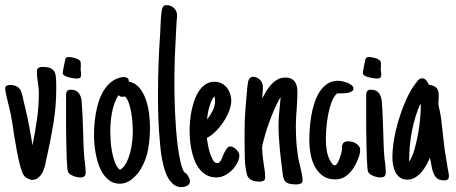

<svg xmlns="http://www.w3.org/2000/svg" viewBox="-20 -708 1816 765"><path d="M204.1 -354Q204.1 -286.6 193.6 -221.2Q183.1 -155.8 168.5 -90.8Q166.5 -84.5 166 -80.1Q163.1 -65.9 159.9 -51Q156.7 -36.1 149.9 -21.5Q143.6 -9.3 132.6 -0.2Q121.6 8.8 108.4 8.8Q103 8.8 97.2 6.3Q91.3 3.9 84.5 0Q74.7 -6.8 69.8 -18.8Q64.9 -30.8 61.5 -43.5L60.5 -46.9V-46.4Q52.2 -78.1 46.6 -109.9Q41 -141.6 35.6 -173.8Q32.7 -193.8 29.8 -213.6Q26.9 -233.4 22.9 -252.9L16.1 -281.7Q13.7 -291.5 11 -303Q8.3 -314.5 5.9 -324.7Q3.4 -335 2 -343Q0.5 -351.1 0.5 -354Q0.5 -363.3 6.6 -366.5Q12.7 -369.6 20.5 -369.6Q36.1 -369.6 48.1 -362.8Q60.1 -356 65.4 -340.3Q68.4 -332 70.6 -322.8Q72.8 -313.5 74.2 -304.2Q82.5 -272 90.1 -236.1Q97.7 -200.2 103 -167L107.4 -142.1Q107.9 -139.6 107.9 -138.2Q107.9 -136.7 108.2 -135.7Q108.4 -134.8 108.6 -133.3Q108.9 -131.8 109.4 -128.9Q120.1 -180.7 127.4 -232.7Q134.8 -284.7 134.8 -337.4Q134.8 -348.1 133.5 -358.4Q132.3 -368.7 130.9 -379.9Q129.4 -390.1 128.2 -401.1Q127 -412.1 127 -423.3Q127 -433.6 133.3 -437.5Q139.6 -441.4 148.9 -441.4Q160.2 -441.4 169.4 -439.9Q178.7 -438.5 185.5 -434.3Q192.4 -430.2 196.8 -422.6Q201.2 -415 202.6 -402.8Q203.6 -391.6 203.9 -378.7Q204.1 -365.7 204.1 -354Z M303.2 -410.6Q303.2 -402.3 299.6 -398.7Q295.9 -395 286.1 -395Q281.7 -395 272.5 -396.2Q263.2 -397.5 253.7 -399.9Q244.1 -402.3 237.1 -406.7Q230 -411.1 230 -417.5Q230 -419.4 231.4 -428.5Q232.9 -437.5 235.1 -447.8Q237.3 -458 239 -466.3Q240.7 -474.6 241.7 -475.6V-475.1Q244.1 -479 247.6 -480Q251 -481 254.4 -481Q258.8 -481 265.9 -479.7Q272.9 -478.5 280 -476.3Q287.1 -474.1 293 -470.7Q298.8 -467.3 300.3 -463.4Q301.8 -459.5 302 -452.9Q302.2 -446.3 301.8 -440.9Q301.8 -439 301.5 -436.3Q301.3 -433.6 301.3 -432.1Q301.3 -429.7 301.5 -427.2Q301.8 -424.8 302.2 -422.4Q302.7 -419.9 303 -417Q303.2 -414.1 303.2 -410.6ZM321.3 -21.5Q321.3 -10.3 316.2 -5.6Q311 -1 299.8 -1Q293.9 -1 286.9 -2.4Q279.8 -3.9 272.9 -6.6Q266.1 -9.3 260.3 -13.2Q254.4 -17.1 251.5 -22Q249.5 -24.9 248 -40Q246.6 -55.2 245.8 -77.6Q245.1 -100.1 244.4 -127.9Q243.7 -155.8 243.4 -184.1Q243.2 -212.4 243.2 -239.3Q243.2 -266.1 243.2 -286.1V-323.7Q243.2 -328.6 243.4 -333.5Q243.7 -338.4 245.4 -342Q247.1 -345.7 250.7 -348.1Q254.4 -350.6 261.2 -350.6Q282.7 -350.6 292.7 -338.6Q302.7 -326.7 305.2 -306.6Q307.6 -276.9 308.8 -247.3Q310.1 -217.8 311 -187.5Q312 -160.2 312.7 -133.5Q313.5 -106.9 315.9 -80.6Q316.4 -75.2 316.9 -70.3Q317.4 -65.4 318.4 -60.5Q319.3 -50.8 320.3 -41.3Q321.3 -31.7 321.3 -21.5Z M577.6 -200.2Q577.6 -157.7 570.6 -115.5Q563.5 -73.2 541.5 -35.6Q534.7 -24.4 525.9 -13.9Q517.1 -3.4 506.6 5.1Q496.1 13.7 483.6 18.8Q471.2 23.9 457.5 23.9Q436 23.9 420.2 13.9Q404.3 3.9 392.8 -12.5Q381.3 -28.8 373.8 -49.6Q366.2 -70.3 362.1 -92Q357.9 -113.8 356.2 -134.3Q354.5 -154.8 354.5 -170.4Q354.5 -188 356 -209Q357.4 -230 361.1 -252Q364.7 -273.9 370.8 -295.4Q377 -316.9 386.7 -335.7Q396.5 -354.5 410.2 -369.4Q423.8 -384.3 441.9 -393.1V-392.6Q457.5 -400.9 473.1 -400.9Q482.9 -400.9 488.3 -396.7Q493.7 -392.6 493.2 -382.8Q520 -377.9 536.6 -356.9Q553.2 -335.9 562.3 -308.1Q571.3 -280.3 574.5 -251Q577.6 -221.7 577.6 -200.2ZM467.3 -322.3Q459 -322.3 451.7 -328.6Q442.4 -314.5 436 -296.1Q429.7 -277.8 426 -258.5Q422.4 -239.3 420.9 -219.7Q419.4 -200.2 419.4 -183.1Q419.4 -168.9 420.9 -146.7Q422.4 -124.5 426.5 -102.1Q430.7 -79.6 438.2 -60.1Q445.8 -40.5 458 -31.2Q473.1 -40 483.2 -59.3Q493.2 -78.6 499 -101.6Q504.9 -124.5 507.1 -147.9Q509.3 -171.4 509.3 -188Q509.3 -200.2 507.8 -219.7Q506.3 -239.3 502.9 -259.5Q499.5 -279.8 493.4 -297.4Q487.3 -314.9 478 -323.7Q473.6 -322.3 467.3 -322.3Z M736.8 14.2Q736.8 21 733.4 25.4Q730 29.8 724.9 32.5Q719.7 35.2 713.6 36.4Q707.5 37.6 702.6 37.6Q685.5 37.6 672.9 27.8Q660.2 18.1 650.9 2.7Q641.6 -12.7 635.7 -32.5Q629.9 -52.2 626 -72Q622.1 -91.8 620.1 -110.1Q618.2 -128.4 617.2 -141.6Q612.8 -187 611.1 -233.9Q609.4 -280.8 609.4 -326.7Q609.4 -452.1 618.2 -575.2Q618.2 -577.1 618.4 -579.6Q618.7 -582 618.7 -584.5Q619.1 -594.7 619.6 -608.2Q620.1 -621.6 621.1 -634.8Q622.1 -647.9 623.3 -658.9Q624.5 -669.9 626.5 -674.3V-673.8Q628.4 -680.7 631.8 -684.1Q635.3 -687.5 643.6 -687.5Q661.1 -687.5 673.3 -675.8Q685.5 -664.1 685.5 -646.5Q685.5 -642.6 685.3 -638.9Q685.1 -635.3 684.6 -631.8Q684.1 -628.4 683.8 -625.2Q683.6 -622.1 683.6 -619.6Q682.1 -600.6 681.4 -581.8Q680.7 -563 679.7 -543.9Q677.2 -502 676 -460.2Q674.8 -418.5 674.8 -376Q674.8 -357.9 675.3 -328.6Q675.8 -299.3 677.2 -264.9Q678.7 -230.5 681.4 -193.8Q684.1 -157.2 688.5 -124Q692.9 -90.8 699 -64Q705.1 -37.1 713.4 -22.5Q717.8 -20.5 721.9 -16.4Q726.1 -12.2 729.2 -7.1Q732.4 -2 734.6 3.7Q736.8 9.3 736.8 14.2Z M933.6 -89.4Q933.6 -74.7 925.5 -59.1Q917.5 -43.5 904.8 -30.5Q892.1 -17.6 875.7 -9.3Q859.4 -1 843.3 -1Q820.3 -1 803.7 -10Q787.1 -19 774.9 -34.4Q762.7 -49.8 755.1 -69.3Q747.6 -88.9 743.2 -109.6Q738.8 -130.4 737.1 -151.1Q735.4 -171.9 735.4 -189Q735.4 -203.6 737.1 -223.6Q738.8 -243.7 742.9 -265.1Q747.1 -286.6 754.4 -307.6Q761.7 -328.6 772.7 -345.2Q783.7 -361.8 799.1 -372.1Q814.5 -382.3 834.5 -382.3Q850.1 -382.3 862.5 -376Q875 -369.6 883.5 -359.1Q892.1 -348.6 896.7 -335Q901.4 -321.3 901.4 -306.6Q901.4 -287.6 892.6 -265.1Q883.8 -242.7 869.9 -221.7Q856 -200.7 838.6 -183.8Q821.3 -167 804.2 -158.2Q805.2 -149.4 808.1 -132.6Q811 -115.7 816.2 -99.1Q821.3 -82.5 828.4 -70.3Q835.4 -58.1 845.2 -58.1Q850.1 -58.1 853.8 -61Q857.4 -64 860.4 -68.8Q863.3 -73.7 865.5 -79.6Q867.7 -85.4 869.6 -90.8L872.6 -97.7Q873.5 -99.1 873.8 -99.6Q874 -100.1 874.5 -101.1Q877.9 -107.4 881.1 -112.8Q884.3 -118.2 890.1 -122.1H889.6Q891.6 -124 893.8 -124.3Q896 -124.5 897.9 -124.5Q903.3 -124.5 909.7 -121.1Q916 -117.7 921.4 -112.5Q926.8 -107.4 930.2 -101.3Q933.6 -95.2 933.6 -89.4ZM836.9 -304.7Q836.9 -309.6 836.4 -314.9Q835.9 -320.3 834 -324.2Q827.1 -315.9 822 -304.4Q816.9 -293 813.5 -280.5Q810.1 -268.1 807.9 -255.4Q805.7 -242.7 804.7 -231.9Q817.4 -247.1 827.1 -266.4Q836.9 -285.6 836.9 -304.7Z M1036.6 -2.4Q1036.6 8.8 1030 12.2Q1023.4 15.6 1014.2 15.6Q1005.9 15.6 997.8 14.4Q989.7 13.2 982.7 9.8Q975.6 6.3 970.5 0.5Q965.3 -5.4 963.4 -14.6Q956.5 -43.9 955.6 -72Q954.6 -100.1 954.6 -129.9V-189.9Q954.6 -231 958 -275.1Q961.4 -319.3 965.3 -360.4Q965.3 -361.8 965.8 -363.8Q966.3 -365.7 966.3 -366.7Q966.8 -372.1 967.8 -378.4Q968.8 -384.8 970.9 -389.9Q973.1 -395 977.3 -398.4Q981.4 -401.9 988.3 -401.9Q996.1 -401.9 1003.2 -398.7Q1010.3 -395.5 1015.6 -390.4Q1021 -385.3 1024.2 -377.9Q1027.3 -370.6 1027.3 -362.8Q1027.3 -354.5 1026.9 -344.5Q1026.4 -334.5 1025.4 -325.7Q1025.4 -323.2 1025.1 -320.3Q1024.9 -317.4 1024.4 -314.9Q1031.2 -328.6 1040 -343.5Q1048.8 -358.4 1060.3 -370.8Q1071.8 -383.3 1085.7 -391.1Q1099.6 -398.9 1116.7 -398.9Q1130.9 -398.9 1140.1 -394.5Q1149.4 -390.1 1155 -382.1Q1160.6 -374 1162.8 -363.3Q1165 -352.5 1165 -340.3Q1165 -323.7 1164.1 -306.9Q1163.1 -290 1162.1 -273.4Q1160.6 -256.3 1159.7 -239.7Q1158.7 -223.1 1158.7 -206.1Q1158.7 -185.5 1159.7 -163.8Q1160.6 -142.1 1162.6 -122.3Q1164.6 -102.5 1167 -86.7Q1169.4 -70.8 1171.9 -62Q1173.8 -54.7 1176 -45.2Q1178.2 -35.6 1180.4 -25.6Q1182.6 -15.6 1184.1 -6.3Q1185.5 2.9 1185.5 10.3Q1185.5 21 1177 23.9Q1168.5 26.9 1160.2 26.9Q1151.9 26.9 1141.4 25.6Q1130.9 24.4 1122.6 20Q1112.3 12.7 1109.1 -0.5Q1106 -13.7 1105 -26.4L1103.5 -39.6Q1102.1 -51.3 1099.6 -70.3Q1097.2 -89.4 1095 -112.3Q1092.8 -135.3 1091.3 -159.9Q1089.8 -184.6 1089.8 -208Q1089.8 -229 1091.6 -248.5Q1093.3 -268.1 1095.2 -288.1Q1096.2 -298.3 1096.7 -304.7Q1097.2 -311 1098.1 -321.3Q1088.4 -305.7 1078.6 -284.7Q1068.8 -263.7 1060.1 -241Q1051.3 -218.3 1044.2 -196.8Q1037.1 -175.3 1033.2 -159.2L1030.3 -148.4Q1027.8 -140.6 1026.1 -132.8Q1024.4 -125 1024.4 -118.2Q1024.4 -109.4 1025.4 -97.9Q1026.4 -86.4 1027.8 -76.2Q1029.3 -64 1031.2 -51.3Q1031.2 -50.3 1032.2 -44.9Q1033.2 -39.6 1034.2 -32.2Q1035.2 -24.9 1035.9 -16.8Q1036.6 -8.8 1036.6 -2.4Z M1415 -109.4Q1415 -99.1 1411.6 -88.4Q1408.2 -77.6 1403.8 -67.9Q1397.9 -53.7 1389.6 -40.3Q1381.3 -26.9 1370.6 -16.4Q1359.9 -5.9 1346.2 0.5Q1332.5 6.8 1315.4 6.8Q1285.2 6.8 1265.1 -8.3Q1245.1 -23.4 1233.4 -46.4Q1221.7 -69.3 1217 -96.7Q1212.4 -124 1212.4 -148.4Q1212.4 -166.5 1213.9 -191.2Q1215.3 -215.8 1219.5 -242.2Q1223.6 -268.6 1231.7 -294.4Q1239.7 -320.3 1252.4 -340.6Q1265.1 -360.8 1283.4 -373.5Q1301.8 -386.2 1327.1 -386.2Q1332.5 -386.2 1342.8 -384.3Q1353 -382.3 1363 -378.7Q1373 -375 1380.6 -368.9Q1388.2 -362.8 1388.2 -355Q1388.2 -347.7 1381.6 -343.8Q1375 -339.8 1366 -338.1Q1356.9 -336.4 1347.4 -336.2Q1337.9 -335.9 1332 -335.9H1323.2Q1309.6 -323.7 1300.8 -300Q1292 -276.4 1287.1 -249.5Q1282.2 -222.7 1280.3 -196.5Q1278.3 -170.4 1278.3 -153.8Q1278.3 -130.4 1282 -107.7Q1285.6 -85 1296.9 -64.9Q1299.3 -60.5 1304 -54.9Q1308.6 -49.3 1314.5 -49.3Q1318.8 -49.3 1323.5 -56.6Q1328.1 -64 1332 -73.7Q1335.9 -83.5 1338.4 -92.8Q1340.8 -102.1 1341.8 -106.4Q1342.3 -108.4 1342.3 -110.8Q1342.3 -113.3 1342.3 -115.7Q1342.3 -120.1 1342.5 -124.3Q1342.8 -128.4 1343.8 -130.9Q1347.2 -139.2 1352.8 -142.1Q1358.4 -145 1366.7 -145Q1374 -145 1382.3 -143.1Q1390.6 -141.1 1397.9 -136.7Q1405.3 -132.3 1410.2 -125.5Q1415 -118.7 1415 -109.4Z M1499 -410.6Q1499 -402.3 1495.4 -398.7Q1491.7 -395 1481.9 -395Q1477.5 -395 1468.3 -396.2Q1459 -397.5 1449.5 -399.9Q1439.9 -402.3 1432.9 -406.7Q1425.8 -411.1 1425.8 -417.5Q1425.8 -419.4 1427.2 -428.5Q1428.7 -437.5 1430.9 -447.8Q1433.1 -458 1434.8 -466.3Q1436.5 -474.6 1437.5 -475.6V-475.1Q1439.9 -479 1443.4 -480Q1446.8 -481 1450.2 -481Q1454.6 -481 1461.7 -479.7Q1468.8 -478.5 1475.8 -476.3Q1482.9 -474.1 1488.8 -470.7Q1494.6 -467.3 1496.1 -463.4Q1497.6 -459.5 1497.8 -452.9Q1498 -446.3 1497.6 -440.9Q1497.6 -439 1497.3 -436.3Q1497.1 -433.6 1497.1 -432.1Q1497.1 -429.7 1497.3 -427.2Q1497.6 -424.8 1498 -422.4Q1498.5 -419.9 1498.8 -417Q1499 -414.1 1499 -410.6ZM1517.1 -21.5Q1517.1 -10.3 1512 -5.6Q1506.8 -1 1495.6 -1Q1489.7 -1 1482.7 -2.4Q1475.6 -3.9 1468.8 -6.6Q1461.9 -9.3 1456.1 -13.2Q1450.2 -17.1 1447.3 -22Q1445.3 -24.9 1443.8 -40Q1442.4 -55.2 1441.7 -77.6Q1440.9 -100.1 1440.2 -127.9Q1439.5 -155.8 1439.2 -184.1Q1439 -212.4 1439 -239.3Q1439 -266.1 1439 -286.1V-323.7Q1439 -328.6 1439.2 -333.5Q1439.5 -338.4 1441.2 -342Q1442.9 -345.7 1446.5 -348.1Q1450.2 -350.6 1457 -350.6Q1478.5 -350.6 1488.5 -338.6Q1498.5 -326.7 1501 -306.6Q1503.4 -276.9 1504.6 -247.3Q1505.9 -217.8 1506.8 -187.5Q1507.8 -160.2 1508.5 -133.5Q1509.3 -106.9 1511.7 -80.6Q1512.2 -75.2 1512.7 -70.3Q1513.2 -65.4 1514.2 -60.5Q1515.1 -50.8 1516.1 -41.3Q1517.1 -31.7 1517.1 -21.5Z M1768.6 -6.3Q1768.6 3.4 1763.7 7.1Q1758.8 10.7 1750 10.7Q1727.1 10.7 1717 -1.5Q1707 -13.7 1702.1 -33.7Q1700.7 -40.5 1699.2 -47.6Q1697.8 -54.7 1696.8 -61.5Q1695.8 -67.9 1694.8 -70.3Q1693.8 -72.8 1692.9 -79.6Q1687 -65.4 1678.5 -50Q1669.9 -34.7 1658.7 -21.7Q1647.5 -8.8 1633.5 -0.5Q1619.6 7.8 1603 7.8Q1585.4 7.8 1573.7 -0.7Q1562 -9.3 1555.4 -22.2Q1548.8 -35.2 1546.1 -50.8Q1543.5 -66.4 1543.5 -80.6Q1543.5 -113.8 1550 -152.6Q1556.6 -191.4 1568.4 -230.2Q1580.1 -269 1595.7 -304.9Q1611.3 -340.8 1629.9 -367.7V-367.2L1632.8 -371.6Q1638.2 -378.9 1645.3 -387.5Q1652.3 -396 1662.1 -396Q1671.4 -396 1678.2 -387.9Q1685.1 -379.9 1688 -371.1Q1700.7 -368.7 1708.5 -365Q1716.3 -361.3 1720.7 -356Q1725.1 -350.6 1726.6 -343.5Q1728 -336.4 1728 -328.1Q1728 -324.7 1728 -320.8Q1728 -316.9 1727.5 -313Q1727.1 -309.1 1727.1 -303.7Q1727.1 -298.3 1727.1 -293.9Q1727.1 -289.1 1728.8 -281.2Q1730.5 -273.4 1732.4 -265.1L1735.8 -247.1Q1738.3 -232.9 1740 -214.8Q1741.7 -196.8 1744.1 -178.7Q1746.1 -160.2 1748 -142.8Q1750 -125.5 1752 -110.8L1763.7 -38.6L1765.1 -30.3Q1766.1 -23.9 1767.3 -18.6Q1768.6 -13.2 1768.6 -6.3ZM1656.7 -287.1Q1656.7 -288.1 1656.2 -290.3Q1655.8 -292.5 1655.3 -294.9Q1644 -271 1635.5 -242.9Q1627 -214.8 1621.3 -185.8Q1615.7 -156.7 1613 -127.7Q1610.4 -98.6 1610.4 -72.8Q1610.4 -70.3 1610.4 -68.4Q1610.4 -66.4 1610.8 -64.5V-64Q1622.6 -82 1631.1 -111.6Q1639.6 -141.1 1645.5 -173.6Q1651.4 -206.1 1654.1 -236.6Q1656.7 -267.1 1656.7 -287.1Z"/></svg>

Font: Just Another Hand
Style: Regular
Weight: 400
Designer: Astigmatic (AOETI)
Foundry: Astigmatic (AOETI)
Version: Version 1.001